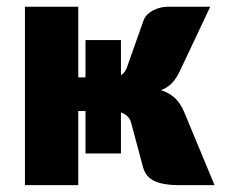

<svg xmlns="http://www.w3.org/2000/svg" viewBox="-20 -538 658 558"><path d="M603.5 0H496.5Q455.5 0 429.8 -11.5Q404 -23 396 -51L361 -181.5Q358 -193 350 -200.2Q342 -207.5 331.5 -211.5V-92H228.5V-215.5H207.5V0H52.5V-518.5H207.5V-313H228.5V-421.5H331.5V-319.5Q343 -326 349 -342.5L397.5 -479.5Q401 -489 408.8 -496.2Q416.5 -503.5 426.2 -508.5Q436 -513.5 447 -516Q458 -518.5 468.5 -518.5H591L502 -330Q491.5 -308.5 479 -295.8Q466.5 -283 448 -276Q473.5 -267.5 489.2 -252.2Q505 -237 515 -213Z"/></svg>

Font: Lato 2
Style: Regular
Weight: 900
Designer: Lukasz Dziedzic with Adam Twardoch and Botio Nikoltchev
Foundry: tyPoland Lukasz Dziedzic
Version: Version 2.015; 2015-08-06; http://www.latofonts.com/